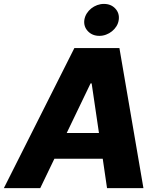

<svg xmlns="http://www.w3.org/2000/svg" viewBox="-42 -977 834 997"><path d="M-22 0 344.1 -727.3H578.1L702.8 0H513.8L491.5 -152.7H240.4L166.9 0ZM396 -873.9Q398.8 -891.7 408.4 -907Q418 -922.2 431.8 -933.2Q445.7 -944.2 462.7 -950.5Q479.8 -956.7 497.2 -956.7Q534.4 -956.7 556.8 -932.5Q579.2 -908.4 574.6 -873.9Q572.1 -855.8 562.7 -840.7Q553.3 -825.6 539.4 -814.5Q525.6 -803.3 508.7 -797.1Q491.8 -790.8 474.1 -790.8Q437.1 -790.8 414.1 -815.3Q391.3 -839.8 396 -873.9ZM471.9 -286.2 433.9 -544H428.3L304.3 -286.2Z"/></svg>

Font: Inter P Extra Bold
Style: Italic
Weight: 800
Italic angle: 9.39999°
Designer: Rasmus Andersson
Foundry: rsms
Version: Version 3.018;git-588b23468